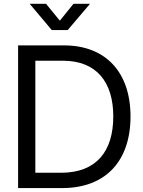

<svg xmlns="http://www.w3.org/2000/svg" viewBox="-20 -959 729 979"><path d="M296.9 0C518.6 0 645.5 -137.7 645.5 -365.2C645.5 -590.8 518.6 -727.5 306.6 -727.5H72.3V0ZM214.8 -939.5H131.8V-939L244.1 -805.7H325.2L438.5 -939V-939.5H354.5L285.2 -853.5ZM160.2 -78.1V-649.4H300.8C471.7 -649.4 557.6 -541 557.6 -365.2C557.6 -187.5 471.7 -78.1 291 -78.1Z"/></svg>

Font: Raveo Display Display
Style: Regular
Weight: 400
Designer: Jakub Foglar, Rasmus Andersson (Inter)
Foundry: Jakubfoglar.com
Version: Version 1.100;Glyphs 3.2.3 (3260)